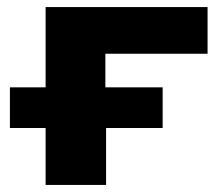

<svg xmlns="http://www.w3.org/2000/svg" viewBox="-20 -523 631 543"><path d="M109 0V-161H8V-276H109V-503H567V-371H278V-276H440V-161H280V0Z"/></svg>

Font: Nunito Sans 7pt SemiExpanded ExtraBold
Style: Regular
Weight: 800
Width: 6
Designer: Vernon Adams
Foundry: Vernon Adams
Version: Version 3.101;gftools[0.9.27]